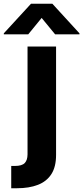

<svg xmlns="http://www.w3.org/2000/svg" viewBox="-85 -792 440 1016"><path d="M60.7 -545.9H211.7V27.1Q211.9 90.3 187 129.2Q162 168.2 115.6 186.1Q69.2 204.1 5.1 204.1H-25.6V86.1H-5.9Q31 86.1 45.8 70.8Q60.5 55.5 60.7 24.8ZM206.6 -610.4 135.4 -697.1 64.5 -610.4H-64.8V-615.6L79.1 -772.3H192L335.5 -615.6V-610.4Z"/></svg>

Font: Inter
Style: Regular
Weight: 400
Designer: Rasmus Andersson
Foundry: rsms
Version: Version 4.000;git-8c9346024